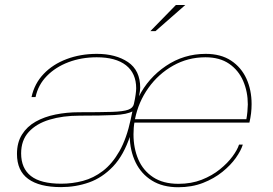

<svg xmlns="http://www.w3.org/2000/svg" viewBox="-20 -758 1118 786"><path d="M230 8Q141.5 8 95.5 -25.5Q49.5 -59 49.5 -128Q49.5 -174.5 70 -207.2Q90.5 -240 126 -260Q161.5 -280 207.2 -289.2Q253 -298.5 303 -298.5Q390 -298.5 437.5 -300Q485 -301.5 504.8 -308.8Q524.5 -316 528 -332Q533 -353.5 535.2 -370.5Q537.5 -387.5 537.5 -396.5Q537.5 -458 495.8 -490.8Q454 -523.5 376 -523.5Q313.5 -523.5 260.5 -503.5Q207.5 -483.5 171.8 -447Q136 -410.5 125.5 -360.5H109Q121 -416 158.8 -455.5Q196.5 -495 253 -516.2Q309.5 -537.5 376.5 -537.5Q454 -537.5 504 -503.8Q554 -470 554 -398.5Q554 -393.5 552.5 -383Q551 -372.5 548 -358L547.5 -361Q586.5 -439 659.5 -488.2Q732.5 -537.5 822 -537.5Q884 -537.5 925.8 -510Q967.5 -482.5 988.8 -436Q1010 -389.5 1010 -332Q1010 -313 1007.8 -294.2Q1005.5 -275.5 1001 -256H523L531 -260.5Q528.5 -248 527.5 -234.5Q526.5 -221 526.5 -208Q526.5 -151.5 546.2 -105.5Q566 -59.5 607 -32.5Q648 -5.5 710.5 -5.5Q763 -5.5 805.8 -22.2Q848.5 -39 880.2 -64.8Q912 -90.5 932 -117.8Q952 -145 958.5 -166H974Q966.5 -141.5 945.5 -111.8Q924.5 -82 890.5 -54.5Q856.5 -27 811 -9.2Q765.5 8.5 709.5 8.5Q646 8.5 602 -18.8Q558 -46 535 -93.5Q512 -141 511 -201.5L513 -202.5Q486.5 -122.5 442.8 -76.5Q399 -30.5 344.5 -11.2Q290 8 230 8ZM230.5 -6Q276 -6 319.5 -17.5Q363 -29 401.2 -58.2Q439.5 -87.5 469 -139.2Q498.5 -191 515.5 -271Q517.5 -280 519.2 -289Q521 -298 523 -306.5L524 -303Q501 -289.5 447.5 -287Q394 -284.5 306 -284.5Q237 -284.5 183 -268.2Q129 -252 97.8 -218Q66.5 -184 66.5 -130Q66.5 -69 106.5 -37.5Q146.5 -6 230.5 -6ZM532.5 -270H988.5Q991 -281.5 992.8 -301Q994.5 -320.5 994.5 -330.5Q994.5 -382.5 975.5 -426.5Q956.5 -470.5 918 -497Q879.5 -523.5 821 -523.5Q749.5 -523.5 689 -489.5Q628.5 -455.5 587.5 -398Q546.5 -340.5 532.5 -270ZM595.5 -630.5 700 -737.5H738.5L616.5 -630.5Z"/></svg>

Font: Epilogue Thin
Style: Italic
Weight: 250
Italic angle: -12°
Designer: Tyler Finck
Foundry: Etcetera Type Co
Version: Version 2.112